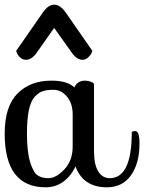

<svg xmlns="http://www.w3.org/2000/svg" viewBox="-20 -796 615 819"><path d="M542 -231Q543 -237 557 -237Q575 -237 575 -184Q575 -99 538.5 -48Q502 3 436 3Q335 3 302 -86Q283 -45 250 -21Q217 3 175 3Q0 3 0 -226Q0 -342 54.5 -397Q109 -452 199 -452Q268 -452 297 -423Q310 -452 343 -452Q355 -452 364.5 -448.5Q374 -445 378 -442L381 -438V-151Q381 -94 399 -65Q417 -36 448 -36Q542 -36 542 -231ZM187 -36Q219 -36 254.5 -73.5Q290 -111 290 -171V-308Q290 -355 265.5 -384Q241 -413 208 -413Q180 -413 162 -407Q144 -401 127.5 -382.5Q111 -364 103 -325.5Q95 -287 95 -226Q95 -147 109 -103Q123 -59 141 -47.5Q159 -36 187 -36ZM163 -743Q186 -776 211 -776Q237 -776 260 -743L374 -579Q373 -575 370 -568.5Q367 -562 356.5 -551.5Q346 -541 332 -541Q307 -541 285 -573L211 -677L138 -573Q116 -541 91 -541Q77 -541 66.5 -550.5Q56 -560 52 -570L49 -579Z"/></svg>

Font: Sofia
Style: Regular
Weight: 400
Designer: Paula Nazal and Daniel Hernndez
Foundry: Paula Nazal, Daniel Hernndez
Version: Version 1.001